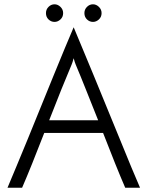

<svg xmlns="http://www.w3.org/2000/svg" viewBox="-20 -874 686 894"><path d="M632 0Q616 -36 591.5 -95.5Q567 -155 538 -226Q509 -297 477.5 -373.5Q446 -450 417 -521Q388 -592 363 -651Q338 -710 323 -747Q307 -710 282.5 -651Q258 -592 229 -521Q200 -450 169 -373.5Q138 -297 109 -226Q80 -155 55 -95.5Q30 -36 15 0H83Q103 -46 130 -113Q157 -180 186 -255H460Q489 -180 516 -113Q543 -46 563 0ZM313 -572Q315 -576 318 -585.5Q321 -595 323 -603Q325 -595 328 -585.5Q331 -576 333 -572Q353 -525 380 -457Q407 -389 437 -314H209Q238 -389 265.5 -457Q293 -525 313 -572ZM373 -813Q373 -830 385 -842Q397 -854 413 -854Q428 -854 440.5 -842Q453 -830 453 -813Q453 -795 440.5 -783.5Q428 -772 413 -772Q397 -772 385 -783.5Q373 -795 373 -813ZM194 -813Q194 -830 206 -842Q218 -854 234 -854Q249 -854 261.5 -842Q274 -830 274 -813Q274 -795 261.5 -783.5Q249 -772 234 -772Q218 -772 206 -783.5Q194 -795 194 -813Z"/></svg>

Font: Josefin Sans
Style: Regular
Weight: 400
Designer: Santiago Orozco
Foundry: Typemade
Version: Version 1.0